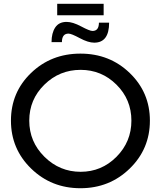

<svg xmlns="http://www.w3.org/2000/svg" viewBox="-20 -990 852 1017"><path d="M283 -970H529V-909H283ZM558 -870Q558 -764 479 -764Q447 -764 402.5 -788Q358 -812 343 -812Q308 -812 308 -767H253Q253 -815 272.5 -844.5Q292 -874 333 -874Q365 -874 410 -850Q455 -826 470 -826Q504 -826 504 -870ZM774 -351Q774 -201 667 -97Q560 7 406 7Q252 7 145 -97Q38 -201 38 -351Q38 -501 144.5 -603.5Q251 -706 406 -706Q561 -706 667.5 -603Q774 -500 774 -351ZM407 -620Q295 -620 215 -541.5Q135 -463 135 -351Q135 -239 215.5 -159.5Q296 -80 407 -80Q518 -80 597 -159.5Q676 -239 676 -351Q676 -463 597 -541.5Q518 -620 407 -620Z"/></svg>

Font: Montserrat arm
Style: Regular
Weight: 400
Designer: Julieta Ulanovsky
Foundry: Julieta Ulanovsky
Version: Version 6.000;PS 006.000;hotconv 1.0.88;makeotf.lib2.5.64775